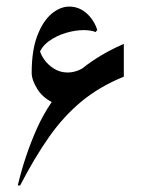

<svg xmlns="http://www.w3.org/2000/svg" viewBox="-20 -566 432 586"><path d="M34.2 0Q56.2 -92.3 92.8 -174.1Q129.4 -255.9 192.6 -321.8Q255.9 -387.7 357.9 -432.1V-332Q283.7 -301.8 229 -256.6Q174.3 -211.4 129.9 -148.2Q85.4 -85 41.5 0ZM153.8 -247.1Q113.3 -263.7 95 -292.5Q76.7 -321.3 76.7 -343.8Q76.7 -412.1 93.8 -456.8Q110.8 -501.5 137.2 -523.7Q163.6 -545.9 191.4 -545.9Q220.7 -545.9 243.7 -525.9Q266.6 -505.9 276.9 -474.6L272 -468.3Q256.8 -474.1 235.4 -474.1Q210 -474.1 181.2 -465.6Q152.3 -457 129.4 -440.4Q106.4 -423.8 97.7 -398.4L100.1 -420.4Q101.6 -404.3 113.3 -386.7Q125 -369.1 144 -356.9Q163.1 -344.7 186.5 -344.7Q200.2 -344.7 214.8 -349.6Q229.5 -354.5 244.6 -366.2Z"/></svg>

Font: Lateef Medium
Style: Regular
Weight: 500
Designer: SIL International
Foundry: SIL International
Version: Version 4.200